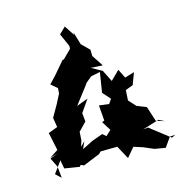

<svg xmlns="http://www.w3.org/2000/svg" viewBox="-176 -1106 1282 1351"><g transform="rotate(-20 464.5 -430.5)"><path d="M294 -161 303 -221 366 -276 365 -338 435 -422 349 -398 467 -527 452 -518 512 -560 581 -568 545 -425 590 -364 565 -334 494 -349 493 -236 475 -231 511 -160 470 -128 447 -152 367 -131 284 -98 312 -149 277 -118ZM38 0 107 -79 113 -16 220 11 230 0 252 12 377 -27 344 1 394 -41 516 -32 560 69 622 7 686 34 757 72 834 92 888 28H929L900 40L765 -85L728 -84L853 -111L893 -86L833 -111L807 -223L741 -256L698 -312L709 -386L766 -402L806 -485L735 -470L708 -538L638 -480L603 -568L531 -617L616 -605L569 -692L572 -738L521 -798L501 -895V-874L458 -953L408 -912L442 -813L439 -793L372 -737L365 -739L276 -652L223 -605L265 -562L259 -524L210 -446L225 -469L161 -377L166 -307L96 -287L112 -155L46 -119L107 -132L46 -114L73 -44L74 40Z"/></g></svg>

Font: Hussar Lance
Style: Regular
Weight: 700
Foundry: Cannot Into Space Fonts, PlusOne Fonts
Version: Version 2.27